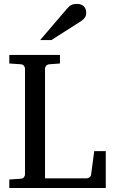

<svg xmlns="http://www.w3.org/2000/svg" viewBox="-20 -948 571 968"><path d="M26.9 0V-43L85 -46.9Q95.7 -47.9 100.8 -54.7Q106 -61.5 106 -68.8V-602.1Q106 -609.4 100.8 -616.2Q95.7 -623 85 -624L26.9 -627.9V-670.9H282.2V-627.9L229 -624Q218.3 -623 212.6 -616.2Q207 -609.4 207 -602.1V-48.8H417Q423.8 -48.8 430.9 -54Q438 -59.1 439 -65.9L455.1 -186H513.2V0ZM414.6 -883.3Q414.6 -869.6 408 -859.9Q401.4 -850.1 391.6 -843.3L239.3 -746.1H182.6L315.4 -901.4Q321.3 -907.7 326.2 -912.8Q331.1 -918 336.9 -921.4Q342.8 -924.8 350.3 -926.5Q357.9 -928.2 368.7 -928.2Q381.8 -928.2 390.6 -924.1Q399.4 -919.9 404.8 -913.6Q410.2 -907.2 412.4 -899.2Q414.6 -891.1 414.6 -883.3Z"/></svg>

Font: Charis SIL Phon
Style: Regular
Weight: 400
Foundry: SIL International
Version: Version 5.000